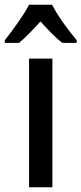

<svg xmlns="http://www.w3.org/2000/svg" viewBox="-53 -786 342 806"><path d="M166 -766H69C47 -723 2 -661 -33 -617V-606H27C53 -627 85 -661 117 -696C148 -661 179 -629 208 -606H269V-617C233 -660 188 -721 166 -766ZM167 0V-540H69V0Z"/></svg>

Font: Noto Sans Arabic Cond Med
Style: Regular
Weight: 500
Width: 3
Designer: Monotype Design Team, Nadine Chahine, Nizar Qandah and Khaled Hosny
Foundry: Monotype Imaging Inc.
Version: Version 2.012